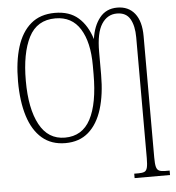

<svg xmlns="http://www.w3.org/2000/svg" viewBox="-62 -783 989 1080"><g transform="rotate(-5 432.5 -242.5)"><path d="M654 240V215H679Q700 215 711.5 210Q723 205 727.5 187.5Q732 170 732 134V-548Q732 -613 709.5 -652Q687 -691 635 -691Q581 -691 549 -641.5Q517 -592 517 -485V-356Q517 -244 491.5 -162Q466 -80 414.5 -35Q363 10 284 10Q205 10 152.5 -35Q100 -80 74 -163Q48 -246 48 -359Q48 -471 73.5 -553Q99 -635 152 -680Q205 -725 288 -725Q370 -725 420 -681Q470 -637 494 -559Q504 -632 540.5 -678Q577 -724 640 -724Q703 -724 738.5 -679.5Q774 -635 774 -551V134Q774 170 778.5 187Q783 204 795 209.5Q807 215 829 215H854V240ZM284 -21Q382 -21 428.5 -109Q475 -197 475 -363V-412Q475 -543 428 -618.5Q381 -694 288 -694Q184 -694 138 -604Q92 -514 92 -358Q92 -201 140.5 -111Q189 -21 284 -21Z"/></g></svg>

Font: Noto Serif Condensed ExtraLight
Style: Regular
Weight: 200
Width: 3
Designer: Monotype Design Team
Foundry: Monotype Imaging Inc.
Version: Version 2.013; ttfautohint (v1.8.4.7-5d5b)